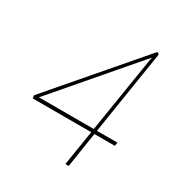

<svg xmlns="http://www.w3.org/2000/svg" viewBox="-166 -825 897 949"><g transform="rotate(30 282.0 -350.5)"><path d="M40 -197 38 -214 459 -704 471 -697 395 -217H512L509 -197H392L361 3H342L374 -197ZM64 -217H377L449 -666Z"/></g></svg>

Font: Georama ExtraCondensed Thin Thin
Style: Italic
Weight: 250
Italic angle: -9°
Version: Version 1.001